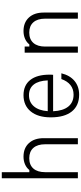

<svg xmlns="http://www.w3.org/2000/svg" viewBox="599 -1487 902 2140"><g transform="rotate(-90 1050.0 -417.0)"><path d="M133 0V-848H201V-541H225Q249 -572 288 -589Q327 -606 374 -606Q469 -606 524.5 -546Q580 -486 580 -381V0H512V-365Q512 -450 471.5 -496Q431 -542 357 -542Q282 -542 241.5 -496Q201 -450 201 -365V0Z M1303 -184Q1280 -89 1218 -37.5Q1156 14 1065 14Q943 14 877.5 -67.5Q812 -149 812 -302Q812 -445 878 -525.5Q944 -606 1059 -606Q1169 -606 1228.5 -531Q1288 -456 1288 -315Q1288 -305 1287.5 -295Q1287 -285 1286 -276H880Q885 -165 932.5 -106.5Q980 -48 1065 -48Q1128 -48 1172 -83Q1216 -118 1239 -184ZM1059 -545Q981 -545 934.5 -490Q888 -435 881 -336H1224Q1220 -438 1178 -491.5Q1136 -545 1059 -545Z M1533 0V-593H1601V-541H1625Q1649 -572 1688 -589Q1727 -606 1774 -606Q1869 -606 1924.5 -546Q1980 -486 1980 -381V0H1912V-365Q1912 -450 1871.5 -496Q1831 -542 1757 -542Q1682 -542 1641.5 -496Q1601 -450 1601 -365V0Z"/></g></svg>

Font: Martian Mono ExtraLight
Style: Regular
Weight: 200
Monospace: yes
Designer: Roman Shamin
Foundry: Evil Martians
Version: Version 1.000; ttfautohint (v1.8.4.7-5d5b)